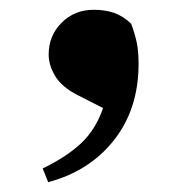

<svg xmlns="http://www.w3.org/2000/svg" viewBox="-20 -182 380 391"><path d="M78.1 189 66.9 161.1Q115.2 137.7 145 109.9Q174.8 82 189.9 38.1L139.2 12.2Q106 -4.4 92.5 -26.9Q79.1 -49.3 79.1 -70.8Q79.1 -109.4 105.5 -135.7Q131.8 -162.1 170.9 -162.1Q193.4 -162.1 211.7 -156Q230 -149.9 247.1 -133.8Q255.4 -111.3 258.8 -93.8Q262.2 -76.2 262.2 -51.8Q262.2 39.6 212.4 103Q162.6 166.5 78.1 189Z"/></svg>

Font: Source Han Serif TW Heavy
Style: Regular
Weight: 900
Designer: Ryoko NISHIZUKA Ë•øÂ°öÊ∂ºÂ≠ê (kana & ideographs); Frank Grie√ühammer (Latin, Greek & Cyrillic); Wenlong ZHANG Âº†ÊñáÈæô 
Foundry: Adobe
Version: Version 2.003;hotconv 1.1.1;makeotfexe 2.6.0